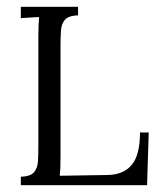

<svg xmlns="http://www.w3.org/2000/svg" viewBox="-20 -546 474 566"><path d="M41.4 0V-24.9Q69.7 -26 80.1 -38Q90.6 -49.9 91.9 -70.2Q93.1 -90.6 93.1 -117V-441.5Q93.1 -456.9 93.7 -470.7Q94.2 -484.4 95.3 -495.8Q81.8 -495.4 68.4 -494.3Q55 -493.2 41.4 -492.5V-525.9H210.1V-500.9Q182.3 -499.8 171.6 -487.9Q161 -476 159.7 -455.6Q158.4 -435.3 158.4 -408.5V-86.5Q158.4 -66.4 157.9 -51.9Q157.3 -37.4 156.2 -27.9L296.7 -30.1Q344 -30.8 368.4 -60Q392.7 -89.1 392.7 -155.5H418.4L413.6 0Z"/></svg>

Font: Parastoo
Style: Regular
Weight: 400
Foundry: Saber Rastikerdar (saber.rastikerdar@gmail.com)
Version: Version 3.000